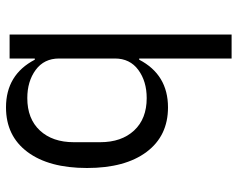

<svg xmlns="http://www.w3.org/2000/svg" viewBox="-96 -684 792 640"><g transform="rotate(90 300.0 -364.0)"><path d="M95 -740H175V-432H179Q229 -528 338 -528Q433 -528 486.5 -456.5Q540 -385 540 -258Q540 -131 486.5 -59.5Q433 12 338 12Q229 12 179 -84H175V0H95ZM454 -214V-302Q454 -373 415 -415Q376 -457 307 -457Q251 -457 213 -429Q175 -401 175 -351V-165Q175 -115 213 -87Q251 -59 307 -59Q376 -59 415 -101Q454 -143 454 -214Z"/></g></svg>

Font: iA Writer Duo S
Style: Regular
Weight: 400
Designer: Mike Abbink, Paul van der Laan, Pieter van Rosmalen, Oliver Reichenstein
Foundry: Bold Monday and Information Architects Inc.
Version: Version 2.000